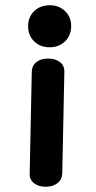

<svg xmlns="http://www.w3.org/2000/svg" viewBox="-20 -717 367 731"><path d="M87 -617Q87 -652 110 -674.5Q133 -697 170 -697Q205 -697 228 -674.5Q251 -652 251 -618Q251 -583 228 -560Q205 -537 169 -537Q133 -537 110 -559.5Q87 -582 87 -617ZM93 -56 101 -444Q102 -468 119 -481Q136 -494 163 -494Q191 -494 208.5 -480.5Q226 -467 225 -442L217 -56Q216 -33 198.5 -19.5Q181 -6 154 -6Q127 -6 109.5 -19.5Q92 -33 93 -56Z"/></svg>

Font: Mali SemiBold
Style: Regular
Weight: 600
Designer: Kitiyaporn Chalermlarp | Katatrad Aksorn Co.,Ltd.
Foundry: Cadson Demak Co.,Ltd.
Version: Version 1.000; ttfautohint (v1.6)